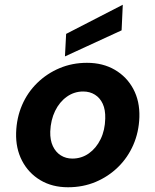

<svg xmlns="http://www.w3.org/2000/svg" viewBox="-20 -778 656 810"><path d="M267 12Q200 12 150 -18Q100 -48 73 -100Q46 -152 48 -218Q50 -281 73 -334.5Q96 -388 137 -428Q178 -468 231.5 -490.5Q285 -513 347 -513Q414 -513 464.5 -483.5Q515 -454 542.5 -402.5Q570 -351 568 -284Q566 -221 542.5 -167Q519 -113 478 -73Q437 -33 383.5 -10.5Q330 12 267 12ZM285 -109Q324 -109 355 -131Q386 -153 404.5 -191Q423 -229 424 -278Q425 -315 413.5 -340Q402 -365 380.5 -378.5Q359 -392 331 -392Q293 -392 262 -370Q231 -348 212.5 -310Q194 -272 192 -223Q191 -187 203 -161.5Q215 -136 236.5 -122.5Q258 -109 285 -109ZM254 -540 259 -635 498 -758 493 -650Z"/></svg>

Font: DM Sans 18pt ExtraBold
Style: Italic
Weight: 800
Italic angle: -10°
Designer: Colophon Foundry, Jonny Pinhorn
Foundry: Colophon Foundry
Version: Version 4.004;gftools[0.9.30]